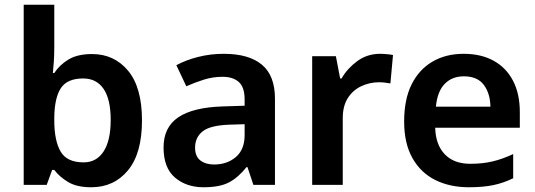

<svg xmlns="http://www.w3.org/2000/svg" viewBox="-20 -780 2259 810"><path d="M209 -580Q209 -548 207 -518.5Q205 -489 203 -472H209Q231 -506 269 -529Q307 -552 368 -552Q462 -552 520.5 -481.5Q579 -411 579 -272Q579 -133 520 -61.5Q461 10 365 10Q304 10 267.5 -12Q231 -34 209 -63H200L177 0H80V-760H209ZM331 -449Q264 -449 237 -408.5Q210 -368 209 -284V-272Q209 -187 235.5 -141Q262 -95 333 -95Q387 -95 417 -141Q447 -187 447 -274Q447 -361 417 -405Q387 -449 331 -449Z M924 -553Q1030 -553 1085 -507Q1140 -461 1140 -364V0H1049L1024 -75H1020Q985 -31 946 -10.5Q907 10 839 10Q766 10 718 -31Q670 -72 670 -158Q670 -243 732 -285Q794 -327 919 -331L1012 -334V-361Q1012 -412 987.5 -434Q963 -456 919 -456Q878 -456 840 -444Q802 -432 766 -416L724 -505Q765 -527 816.5 -540Q868 -553 924 -553ZM947 -254Q866 -251 834.5 -225.5Q803 -200 803 -157Q803 -120 825.5 -103Q848 -86 883 -86Q938 -86 975 -117.5Q1012 -149 1012 -210V-256Z M1584 -553Q1596 -553 1612 -551.5Q1628 -550 1638 -548L1627 -428Q1618 -430 1604 -431.5Q1590 -433 1579 -433Q1540 -433 1504.5 -416.5Q1469 -400 1447.5 -366.5Q1426 -333 1426 -281V0H1297V-543H1397L1415 -449H1421Q1445 -491 1487 -522Q1529 -553 1584 -553Z M1936 -553Q2010 -553 2063 -523.5Q2116 -494 2144.5 -439Q2173 -384 2173 -307V-241H1816Q1818 -169 1856.5 -129Q1895 -89 1964 -89Q2016 -89 2058 -99Q2100 -109 2145 -130V-28Q2104 -8 2061 1Q2018 10 1958 10Q1878 10 1816.5 -20.5Q1755 -51 1720 -113Q1685 -175 1685 -267Q1685 -361 1716.5 -424Q1748 -487 1804.5 -520Q1861 -553 1936 -553ZM1937 -458Q1887 -458 1856 -426Q1825 -394 1819 -330H2049Q2048 -386 2021 -422Q1994 -458 1937 -458Z"/></svg>

Font: Noto Sans Javanese SemiBold
Style: Regular
Weight: 600
Version: Version 2.004